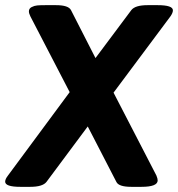

<svg xmlns="http://www.w3.org/2000/svg" viewBox="-51 -722 690 744"><path d="M560 -702Q619 -702 619 -682Q619 -672 609 -658L389 -363L555 -42Q560 -30 560 -23Q560 2 497 2H458Q409 2 400 -17L289 -232L129 -17Q114 2 66 2H28Q-31 2 -31 -18Q-31 -28 -20 -42L219 -365L67 -658Q61 -670 61 -678Q61 -689 71.5 -694.5Q82 -700 93.5 -701Q105 -702 125 -702H166Q214 -702 224 -683L319 -497L458 -683Q473 -702 521 -702Z"/></svg>

Font: Asap
Style: Bold Italic
Weight: 700
Italic angle: -6°
Designer: Pablo Cosgaya
Foundry: Pablo Cosgaya
Version: Version 1.007;PS 001.007;hotconv 1.0.70;makeotf.lib2.5.58329